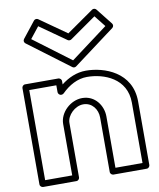

<svg xmlns="http://www.w3.org/2000/svg" viewBox="-129 -1385 1251 1509"><g transform="rotate(-10 496.0 -631.0)"><path d="M271 -1227 480.6 -1079.5C489.7 -1073.2 502.2 -1074.5 509.3 -1079.5L720 -1227L791.5 -1136.7L495 -915.2L199.5 -1136.6ZM280.4 -1281.5C270.7 -1288.3 254.9 -1287.3 246.4 -1276.5L144.4 -1147.5C135.2 -1135.9 138.3 -1120 149 -1112L480 -864C488.5 -857.7 501 -857.3 510 -864L842 -1112C853.9 -1120.9 854.9 -1137.1 846.6 -1147.5L744.6 -1276.5C737.3 -1285.7 721.9 -1289.4 710.7 -1281.5L495 -1130.5ZM381 -1V-436C381 -496.4 446.6 -561 513 -561C582.2 -561 626 -501.8 626 -436V-1C626 14.1 640.3 24 651 24H917C932.1 24 942 9.7 942 -1V-508C942 -742.8 724.9 -818 579 -818C504.5 -818 437 -787.2 381 -743.1V-770C381 -785.1 366.7 -795 356 -795H90C74.9 -795 65 -780.7 65 -770V-1C65 14.1 79.3 24 90 24H356C371.1 24 381 9.7 381 -1ZM331 -26H115V-745H331V-690C331 -679.3 340.9 -665 356 -665H359C364.5 -665 371.9 -667.5 376.7 -672.3C433.7 -729.3 503.8 -768 579 -768C715.1 -768 892 -701.2 892 -508V-26H676V-436C676 -522.2 615.8 -611 513 -611C419.4 -611 331 -527.6 331 -436Z"/></g></svg>

Font: Poland Can Into
Style: BigWritingsOLn
Weight: 700
Foundry: Cannot Into Space Fonts
Version: Version 0.92